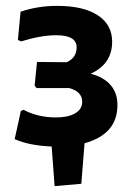

<svg xmlns="http://www.w3.org/2000/svg" viewBox="-20 -491 464 654"><path d="M166 143 156 8Q80 5 30 -17L51 -113L60 -117Q109 -91 171 -91Q212 -91 236 -105Q260 -119 260 -144Q260 -179 216 -191H105L98 -199L106 -280L207 -279Q241 -294 241 -330Q241 -371 171 -371Q120 -371 52 -350L41 -355L50 -451Q108 -471 175 -471Q264 -471 313 -439Q362 -407 362 -349Q362 -273 289 -240Q380 -215 380 -133Q380 -34 268 -3L257 135Z"/></svg>

Font: Alegreya Sans
Style: Bold
Weight: 700
Designer: Juan Pablo del Peral
Foundry: Huerta Tipografica
Version: Version 2.007